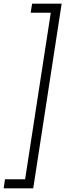

<svg xmlns="http://www.w3.org/2000/svg" viewBox="-52 -800 354 1040"><path d="M84 171H-25L-32 220H128L282 -780H122L114 -731H223Z"/></svg>

Font: Jost Light
Style: Italic
Weight: 300
Italic angle: -5°
Version: Version 3.710